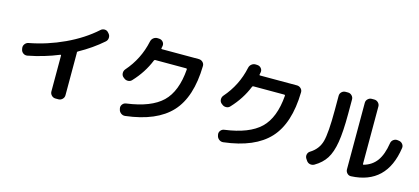

<svg xmlns="http://www.w3.org/2000/svg" viewBox="-64 -1312 4129 1890"><g transform="rotate(15 2000.0 -367.0)"><path d="M97.7 -333 95.7 -343.8Q91.8 -366.2 105.5 -385.3Q119.1 -404.3 141.6 -409.2Q324.2 -443.4 496.1 -523.4Q668 -603.5 793 -715.8Q809.6 -731.4 833 -731Q856.4 -730.5 871.1 -712.9L878.9 -704.1Q894.5 -686.5 893.1 -662.1Q891.6 -637.7 874 -622.1Q768.6 -529.3 632.8 -454.1Q626 -450.2 626 -442.4Q626 -441.4 626.5 -439.9Q627 -438.5 627 -436.5V-6.8Q627 16.6 609.9 33.2Q592.8 49.8 570.3 49.8H540Q516.6 49.8 500 32.7Q483.4 15.6 483.4 -6.8V-374Q483.4 -380.9 475.6 -378.9Q326.2 -317.4 163.1 -286.1Q139.6 -282.2 120.6 -295.9Q101.6 -309.6 97.7 -333Z M1141.6 -318.4 1132.8 -325.2Q1116.2 -339.8 1115.2 -363.3Q1114.3 -386.7 1128.9 -404.3Q1253.9 -546.9 1293 -731.4Q1297.9 -755.9 1316.4 -770.5Q1335 -785.2 1359.4 -784.2L1376 -783.2Q1399.4 -781.2 1414.1 -763.2Q1428.7 -745.1 1424.8 -722.7Q1423.8 -712.9 1419.9 -698.2Q1418 -690.4 1426.8 -690.4H1801.8Q1826.2 -690.4 1843.3 -673.8Q1860.4 -657.2 1859.4 -633.8Q1852.5 -315.4 1706.1 -157.2Q1559.6 1 1247.1 38.1Q1222.7 41 1203.1 25.9Q1183.6 10.7 1179.7 -12.7L1177.7 -21.5Q1173.8 -43.9 1188 -62Q1202.1 -80.1 1224.6 -83Q1471.7 -116.2 1584.5 -224.6Q1697.3 -333 1714.8 -561.5Q1714.8 -569.3 1707 -570.3H1390.6Q1381.8 -570.3 1378.9 -561.5Q1326.2 -430.7 1223.6 -321.3Q1208 -303.7 1183.6 -303.2Q1159.2 -302.7 1141.6 -318.4Z M2141.6 -318.4 2132.8 -325.2Q2116.2 -339.8 2115.2 -363.3Q2114.3 -386.7 2128.9 -404.3Q2253.9 -546.9 2293 -731.4Q2297.9 -755.9 2316.4 -770.5Q2335 -785.2 2359.4 -784.2L2376 -783.2Q2399.4 -781.2 2414.1 -763.2Q2428.7 -745.1 2424.8 -722.7Q2423.8 -712.9 2419.9 -698.2Q2418 -690.4 2426.8 -690.4H2801.8Q2826.2 -690.4 2843.3 -673.8Q2860.4 -657.2 2859.4 -633.8Q2852.5 -315.4 2706.1 -157.2Q2559.6 1 2247.1 38.1Q2222.7 41 2203.1 25.9Q2183.6 10.7 2179.7 -12.7L2177.7 -21.5Q2173.8 -43.9 2188 -62Q2202.1 -80.1 2224.6 -83Q2471.7 -116.2 2584.5 -224.6Q2697.3 -333 2714.8 -561.5Q2714.8 -569.3 2707 -570.3H2390.6Q2381.8 -570.3 2378.9 -561.5Q2326.2 -430.7 2223.6 -321.3Q2208 -303.7 2183.6 -303.2Q2159.2 -302.7 2141.6 -318.4Z M3547.9 36.1Q3524.4 37.1 3508.3 20Q3492.2 2.9 3492.2 -19.5V-697.3Q3492.2 -720.7 3509.3 -736.8Q3526.4 -752.9 3548.8 -752.9H3574.2Q3597.7 -752.9 3614.3 -736.3Q3630.9 -719.7 3630.9 -697.3V-111.3Q3630.9 -103.5 3638.7 -105.5Q3721.7 -128.9 3769 -193.8Q3816.4 -258.8 3835 -377.9Q3838.9 -401.4 3857.9 -415Q3877 -428.7 3899.4 -425.8L3913.1 -423.8Q3936.5 -420.9 3951.2 -402.3Q3965.8 -383.8 3961.9 -361.3Q3906.2 19.5 3547.9 36.1ZM3089.8 -1 3078.1 -18.6Q3066.4 -38.1 3071.8 -60.1Q3077.1 -82 3096.7 -93.8Q3177.7 -143.6 3201.7 -231Q3225.6 -318.4 3225.6 -549.8V-697.3Q3225.6 -720.7 3242.2 -736.8Q3258.8 -752.9 3282.2 -752.9H3305.7Q3329.1 -752.9 3345.7 -736.3Q3362.3 -719.7 3362.3 -697.3V-549.8Q3362.3 -366.2 3344.2 -258.8Q3326.2 -151.4 3286.1 -88.4Q3246.1 -25.4 3170.9 18.6Q3149.4 30.3 3126.5 25.4Q3103.5 20.5 3089.8 -1Z"/></g></svg>

Font: Rounded Mgen+ 1m bold
Style: Bold
Weight: 700
Designer: [Source Han Sans]
Ryoko NISHIZUKA  (kana & ideographs); Paul D. Hunt (Latin, Greek & Cyrillic); Wenlong ZHANG  (bopomofo
Version: Version 1.059.20150602